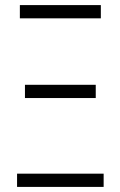

<svg xmlns="http://www.w3.org/2000/svg" viewBox="-20 -734 473 754"><path d="M58 -662V-714H376V-662ZM78 -349V-401H356V-349ZM47 0V-52H387V0Z"/></svg>

Font: Noto Sans ExtraCondensed Light
Style: Regular
Weight: 300
Width: 2
Designer: Monotype Design Team
Foundry: Monotype Imaging Inc.
Version: Version 2.013; ttfautohint (v1.8.4.7-5d5b)